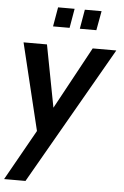

<svg xmlns="http://www.w3.org/2000/svg" viewBox="-67 -743 662 1029"><g transform="rotate(5 264.5 -229.0)"><path d="M534 -497 110 242H-5L148 -30L35 -497H161L225 -162L407 -497ZM418 -596H329L347 -700H437ZM274 -596H185L203 -700H292Z"/></g></svg>

Font: Cabin
Style: SemiBold Italic
Weight: 600
Designer: Pablo Impallari
Foundry: Pablo Impallari. www.impallari.com Igino Marini. www.ikern.com
Version: Version 1.005